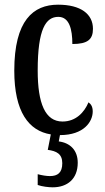

<svg xmlns="http://www.w3.org/2000/svg" viewBox="-20 -567 447 820"><path d="M205 233C268 233 312 197 312 128C312 74 279 43 231 37L236 10C339 10 376 -48 376 -91C376 -111 369 -122 358 -130C340 -87 304 -48 247 -48C173 -48 141 -125 141 -266C141 -444 176 -495 229 -495C276 -495 289 -442 289 -379C355 -379 377 -399 377 -444C377 -507 325 -547 228 -547C122 -547 41 -480 41 -265C41 -89 103 -8 197 7L184 73C221 78 246 90 246 130C246 171 226 185 193 185C179 185 160 182 141 177V223C160 230 189 233 205 233Z"/></svg>

Font: Noto Serif Khmer ExtraCondensed Medium
Style: Regular
Weight: 500
Width: 2
Designer: Danh Hong and the Monotype Design Team
Foundry: Monotype Imaging Inc.
Version: Version 2.004